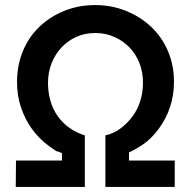

<svg xmlns="http://www.w3.org/2000/svg" viewBox="-20 -736 751 756"><path d="M43 -104H224V-133Q205 -141 203 -141Q203 -141 203 -140Q203 -140 204 -139Q198 -143 173 -161Q134 -189 106 -228Q78 -267 62.5 -313.5Q47 -360 47 -413Q47 -479 70 -534.5Q93 -590 134.5 -630Q176 -670 232.5 -693Q289 -716 354 -716Q420 -716 476.5 -693Q533 -670 575 -630.5Q617 -591 641 -535.5Q665 -480 665 -414Q665 -360 649 -313Q633 -266 604 -227.5Q575 -189 544 -168Q513 -147 488 -136V-104H668V0H395V-203Q427 -210 453.5 -229.5Q480 -249 500.5 -276Q521 -303 532 -337.5Q543 -372 543 -411Q543 -452 529 -487.5Q515 -523 490 -549Q465 -575 430.5 -590.5Q396 -606 355 -606Q314 -606 280 -590.5Q246 -575 221.5 -548.5Q197 -522 183 -486.5Q169 -451 169 -409Q169 -373 178.5 -339.5Q188 -306 207 -279Q226 -252 253.5 -232.5Q281 -213 314 -203V0H42ZM204 -139Q206 -138 206 -138Q206 -138 204 -139Z"/></svg>

Font: Rising Sun SemiBold
Style: Regular
Weight: 600
Designer: Matt McInerney, Pablo Impallari, Rodrigo Fuenzalida (Raleway font), Stephen Hutchings (Greek), Cristiano Sobral (main ch
Foundry: The Rising Sun Project Authors
Version: Version 4.327; ttfautohint (v1.8.4.7-5d5b-dirty)